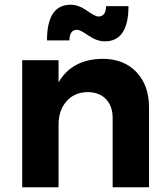

<svg xmlns="http://www.w3.org/2000/svg" viewBox="-20 -793 710 813"><path d="M74 0V-538H228V-444Q284 -542 414 -544Q504 -544 557.5 -488Q611 -432 611 -338V0H457V-293Q457 -344 428.5 -373.5Q400 -403 351 -403Q294 -402 261 -363.5Q228 -325 228 -265V0ZM179 -622Q179 -773 279 -773Q312 -773 348 -748Q384 -723 396 -723Q429 -723 429 -767H524Q524 -618 424 -618Q390 -618 354.5 -642.5Q319 -667 307 -667Q274 -667 274 -622Z"/></svg>

Font: Trueno
Style: SBd
Weight: 600
Designer: Julieta Ulanovsky
Foundry: Julieta Ulanovsky
Version: Version 3.001b